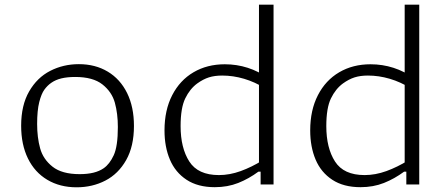

<svg xmlns="http://www.w3.org/2000/svg" viewBox="-20 -785 1900 817"><path d="M70 -250Q70 -337 104 -396Q138 -455 193.8 -483.5Q249.5 -512 315.5 -512Q385.5 -512 438.5 -480.2Q491.5 -448.5 520.8 -389.2Q550 -330 550 -249Q550 -162.5 516.8 -103.8Q483.5 -45 428.2 -16.5Q373 12 306 12Q235 12 181.5 -19.8Q128 -51.5 99 -110.5Q70 -169.5 70 -250ZM421 -69Q446.5 -86.5 464 -124.5Q481.5 -162.5 481.5 -244.5Q481.5 -301.5 468.8 -347.8Q456 -394 415.8 -425.8Q375.5 -457.5 300 -457.5Q266.5 -457.5 241.5 -451.5Q216.5 -445.5 198 -432.5Q181.5 -421 168.8 -403.5Q156 -386 147 -350.5Q138 -315 138 -257.5Q138 -200 150.8 -153.8Q163.5 -107.5 203.5 -75.8Q243.5 -44 319 -44Q352 -44 377.5 -50.2Q403 -56.5 421 -69Z M1082 -765H1144V0H1089V-68L1082 -75ZM936.5 -511.5Q987.5 -511.5 1034.2 -496.5Q1081 -481.5 1119.5 -453L1107.5 -409.5Q1065 -436 1018.5 -449.8Q972 -463.5 925.5 -463.5Q893.5 -463.5 869 -455.8Q844.5 -448 819.5 -430Q788 -407 768.2 -366.2Q748.5 -325.5 748.5 -248.5Q748.5 -155.5 785.5 -97.8Q822.5 -40 911.5 -40Q957.5 -40 1004.2 -57Q1051 -74 1097 -102.5L1094 -54.5H1079.5Q1039 -24.5 993.8 -6.5Q948.5 11.5 894 11.5Q822 11.5 774 -20Q726 -51.5 703 -105.8Q680 -160 680 -230Q680 -316.5 712.8 -380Q745.5 -443.5 803.5 -477.5Q861.5 -511.5 936.5 -511.5Z M1702 -765H1764V0H1709V-68L1702 -75ZM1556.5 -511.5Q1607.5 -511.5 1654.2 -496.5Q1701 -481.5 1739.5 -453L1727.5 -409.5Q1685 -436 1638.5 -449.8Q1592 -463.5 1545.5 -463.5Q1513.5 -463.5 1489 -455.8Q1464.5 -448 1439.5 -430Q1408 -407 1388.2 -366.2Q1368.5 -325.5 1368.5 -248.5Q1368.5 -155.5 1405.5 -97.8Q1442.5 -40 1531.5 -40Q1577.5 -40 1624.2 -57Q1671 -74 1717 -102.5L1714 -54.5H1699.5Q1659 -24.5 1613.8 -6.5Q1568.5 11.5 1514 11.5Q1442 11.5 1394 -20Q1346 -51.5 1323 -105.8Q1300 -160 1300 -230Q1300 -316.5 1332.8 -380Q1365.5 -443.5 1423.5 -477.5Q1481.5 -511.5 1556.5 -511.5Z"/></svg>

Font: Monaspace Argon Var
Style: Regular
Weight: 400
Designer: Riley Cran and the Lettermatic Team
Version: Version 1.000 (Monaspace Argon Var)